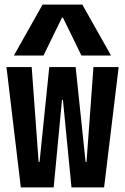

<svg xmlns="http://www.w3.org/2000/svg" viewBox="-20 -810 540 830"><path d="M70 0 8 -520H117L147 -110H151L193 -520H307L350 -110H354L384 -520H493L430 0H289L252 -378H248L212 0ZM40 -570 164 -790H336L460 -570H332L252 -734H248L168 -570Z"/></svg>

Font: M PLUS 1 Code Medium
Style: Regular
Weight: 500
Designer: Coji Morishita
Foundry: UNDERFOREST DESIGN
Version: Version 1.002